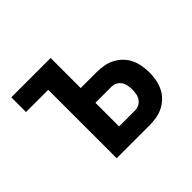

<svg xmlns="http://www.w3.org/2000/svg" viewBox="-124 -684 849 849"><g transform="rotate(-45 300.0 -260.0)"><path d="M170 0V-428H31V-520H277V-332H377Q399 -332 421 -328Q443 -324 462.5 -314Q482 -304 498 -288Q514 -272 523.5 -252Q533 -232 537 -210Q541 -188 541 -166Q541 -144 537 -122Q533 -100 523.5 -80Q514 -60 498 -44Q482 -28 462.5 -18Q443 -8 421 -4Q399 0 377 0ZM277 -92H377Q390 -92 402 -98Q414 -104 421.5 -115Q429 -126 431.5 -139.5Q434 -153 434 -166Q434 -179 431.5 -192.5Q429 -206 421.5 -217Q414 -228 402 -234Q390 -240 377 -240H277Z"/></g></svg>

Font: Iosevka Custom SmBdEx
Style: Regular
Weight: 600
Width: 7
Monospace: yes
Designer: Belleve Invis
Foundry: Belleve Invis
Version: Version 11.2.4; ttfautohint (v1.8.4)